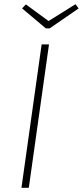

<svg xmlns="http://www.w3.org/2000/svg" viewBox="-20 -893 394 913"><path d="M339 -873 354 -853 216 -758H198L85 -853L103 -872L211 -793ZM213 -682 117 0H82L178 -682Z"/></svg>

Font: Fira Sans UltraLight
Style: Italic
Weight: 200
Italic angle: -8°
Designer: Carrois Corporate & Edenspiekermann AG
Foundry: Carrois Corporate GbR & Edenspiekermann AG
Version: Version 4.203;PS 004.203;hotconv 1.0.88;makeotf.lib2.5.64775